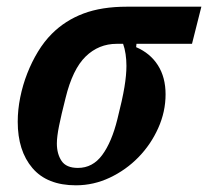

<svg xmlns="http://www.w3.org/2000/svg" viewBox="-20 -542 622 574"><path d="M388 -411 387 -401Q429 -383 452 -347Q475 -311 475 -260Q475 -208 453 -159Q431 -110 394 -72Q357 -34 308.5 -11Q260 12 207 12Q121 12 77 -39.5Q33 -91 33 -178Q33 -214 40.5 -251Q48 -288 61.5 -322.5Q75 -357 93.5 -387.5Q112 -418 135 -441Q175 -481 229.5 -501.5Q284 -522 359 -522H582L554 -411ZM213 -40Q257 -40 285.5 -78.5Q314 -117 331 -186Q346 -245 352 -281.5Q358 -318 358 -345Q358 -363 355.5 -380Q353 -397 348 -411H329Q275 -411 236 -373Q197 -335 176 -249Q163 -198 156.5 -165.5Q150 -133 150 -113Q150 -82 164 -61Q178 -40 213 -40Z"/></svg>

Font: IBM Plex Serif SmBld
Style: Italic
Weight: 600
Italic angle: -14°
Designer: Mike Abbink, Paul van der Laan, Pieter van Rosmalen
Foundry: Bold Monday
Version: Version 3.001